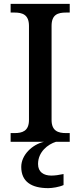

<svg xmlns="http://www.w3.org/2000/svg" viewBox="-20 -734 416 994"><path d="M35 0H208C147 14 90 68 90 130C90 206 142 240 230 240C251 240 288 234 309 224V167C285 172 264 175 246 175C206 175 177 157 177 115C177 52 228 13 270 0H341V-45H322C281 -45 247 -56 247 -113V-600C247 -659 280 -669 322 -669H341V-714H35V-669H55C95 -669 130 -659 130 -600V-113C130 -55 95 -45 55 -45H35Z"/></svg>

Font: Noto Serif Ethiopic Medium
Style: Regular
Weight: 500
Designer: Monotype Design Team
Foundry: Monotype Imaging Inc.
Version: Version 2.102